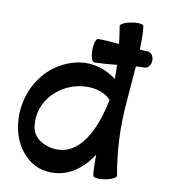

<svg xmlns="http://www.w3.org/2000/svg" viewBox="-92 -901 897 1012"><g transform="rotate(10 356.5 -394.5)"><path d="M372 -578C413 -578 453 -582 494 -586C495 -561 495 -536 495 -511C438 -554 368 -576 296 -564C116 -532 5 -353 37 -170C55 -69 124 19 223 31C329 44 410 -12 468 -101C467 -53 468 -13 472 11C474 22 503 25 537 19C571 13 597 0 595 -11C572 -138 566 -268 577 -396C582 -455 588 -527 593 -595C608 -596 623 -597 638 -597C658 -597 673 -616 673 -641C673 -665 658 -684 638 -684C625 -684 611 -685 598 -686C600 -739 599 -785 595 -811C593 -822 564 -825 530 -819C496 -813 470 -800 472 -789C477 -758 482 -727 485 -696C448 -700 410 -703 372 -703C361 -703 352 -675 352 -641C352 -606 361 -578 372 -578ZM239 -93C184 -100 132 -132 123 -185C102 -307 192 -418 318 -441C380 -451 446 -441 487 -397C455 -235 382 -76 239 -93Z"/></g></svg>

Font: Nupuram
Style: Bold
Weight: 700
Designer: Santhosh Thottingal (santhosh.thottingal@gmail.com)
Foundry: SMC
Version: Version 1.000